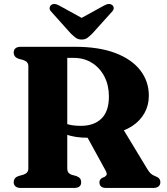

<svg xmlns="http://www.w3.org/2000/svg" viewBox="-20 -932 830 952"><path d="M718 -457Q718 -410 696.5 -371.5Q675 -333 635.2 -306.8Q595.5 -280.5 540 -270.5Q517 -266 497.5 -261Q478 -256 458.5 -252.5Q439 -249 414 -249Q383 -249 356 -253.2Q329 -257.5 306.8 -265.5Q284.5 -273.5 267 -284.5L269 -338Q283 -328 299.8 -321.2Q316.5 -314.5 336.5 -311.2Q356.5 -308 380.5 -308Q446 -308 483 -344Q520 -380 520 -453Q520 -509 497.8 -552.2Q475.5 -595.5 436.2 -620.2Q397 -645 345 -645H313.5V-96.5Q313.5 -84.5 318.5 -77.2Q323.5 -70 335 -65.5L359 -59Q373 -53 377.8 -46Q382.5 -39 382.5 -28Q382.5 0 346.5 0H84Q65.5 0 56.8 -7.8Q48 -15.5 48 -28Q48 -50.5 71 -59L95 -65.5Q108 -70 114.2 -77.2Q120.5 -84.5 120.5 -96.5V-604Q120.5 -615.5 114.2 -622.8Q108 -630 95 -634.5L71 -641Q48 -649.5 48 -672Q48 -685 56.8 -692.5Q65.5 -700 84 -700H352.5Q470.5 -700 552 -669Q633.5 -638 675.8 -583.2Q718 -528.5 718 -457ZM401.5 -272.5 589.5 -293.5 710 -94.5Q719 -79.5 727.5 -71.5Q736 -63.5 750 -58.5Q764 -53 769.5 -46Q775 -39 775 -28Q775 -15.5 766.2 -7.8Q757.5 0 738.5 0H507.5Q473 0 473 -28Q473 -35 476.2 -40.5Q479.5 -46 487.5 -50.5L498 -54.5Q507.5 -60.5 509 -67.2Q510.5 -74 503.5 -86.5ZM423.5 -822 274.5 -904Q248 -919 233 -906.5Q227 -901.5 226 -892.2Q225 -883 235.5 -872.5L331 -766Q345 -752.5 356.2 -744.2Q367.5 -736 385 -736Q402 -736 413.2 -744.2Q424.5 -752.5 438 -766L534 -872.5Q544.5 -883 543.8 -892.2Q543 -901.5 537 -906.5Q521 -919 495 -904L346 -822Z"/></svg>

Font: Fraunces
Style: Bold
Weight: 700
Version: Version 1.000;[b76b70a41]